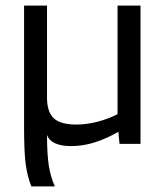

<svg xmlns="http://www.w3.org/2000/svg" viewBox="-20 -514 591 686"><path d="M235 8Q199 8 177 -2Q155 -12 148 -32Q148 38 154.5 78.5Q161 119 176 152H92Q78 117 72 74Q66 31 66 -60V-494H148V-166Q148 -114 172 -91.5Q196 -69 253 -69Q288 -69 326 -78.5Q364 -88 400 -106V-494H482V0H407L403 -43Q357 -17 316 -4.5Q275 8 235 8Z"/></svg>

Font: Blinker
Style: Regular
Weight: 400
Designer: Juergen Huber
Foundry: supertype
Version: Version 1.017;hotconv 1.0.117;makeotfexe 2.5.65602